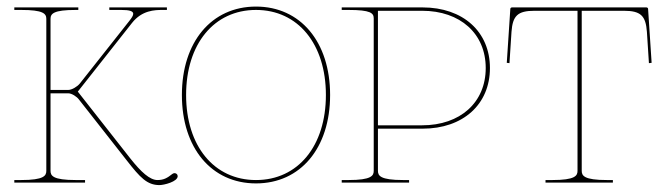

<svg xmlns="http://www.w3.org/2000/svg" viewBox="-20 -542 1974 570"><path d="M22.5 -520V-512.5H42.5C108.5 -512.5 117.5 -501.5 117.5 -486V-35C117.5 -20.5 111 -7.5 42.5 -7.5H22.5V0H232.5V-7.5H205C136.5 -7.5 130 -20.5 130 -35V-265H182.5C193.5 -265 208.5 -254.5 214 -247L356.5 -65.5C396 -15 416.5 7.5 453.5 7.5C466.5 7.5 507.5 -2.5 507.5 -19C507.5 -24.5 503 -28 498 -28C496 -28 493.5 -27 491.5 -25.5C477 -14 466.5 -7.5 447.5 -7.5C425 -7.5 399 -31 367 -71.5L211 -270L372 -474C401.5 -511.5 439 -512.5 463 -512.5H475.5V-520H304.5V-512.5H339.5C364.5 -512.5 375.5 -509 375.5 -501C375.5 -496 371.5 -489.5 364 -480L216.5 -293.5C209.5 -285 193.5 -275 182.5 -275H130V-486C130 -501.5 139 -512.5 205 -512.5H212.5V-520Z M740 -522.5C608 -522.5 520 -417.5 520 -260C520 -102.5 608 2.5 740 2.5C872 2.5 960 -102.5 960 -260C960 -417.5 872 -522.5 740 -522.5ZM740 -512.5C864.5 -512.5 947.5 -411.5 947.5 -260C947.5 -108.5 864.5 -7.5 740 -7.5C615.5 -7.5 532.5 -108.5 532.5 -260C532.5 -411.5 615.5 -512.5 740 -512.5Z M994.5 -520V-512.5H1014.5C1080.5 -512.5 1089.5 -503 1089.5 -487.5V-35C1089.5 -20.5 1083 -7.5 1014.5 -7.5H994.5V0H1194.5V-7.5H1177C1108.5 -7.5 1102 -20.5 1102 -35V-160H1234.5C1354.5 -160 1434.5 -232 1434.5 -340C1434.5 -448 1354.5 -520 1234.5 -520ZM1102 -170V-510H1233C1346.5 -510 1422 -442 1422 -340C1422 -238 1346.5 -170 1233 -170Z M1707 -35V-510H1832C1882.5 -510 1897 -495 1900.5 -447.5L1906.5 -354.5L1914.5 -355.5L1904 -515.5C1904 -519 1900.5 -520 1899 -520H1500C1498.5 -520 1495 -519 1495 -515.5L1484.5 -355.5L1492.5 -354.5L1498.5 -447.5C1502 -495 1516.5 -510 1567 -510H1694.5V-35C1694.5 -20.5 1688 -7.5 1619.5 -7.5H1599.5V0H1799.5V-7.5H1782C1713.5 -7.5 1707 -20.5 1707 -35Z"/></svg>

Font: ZnikomitSC
Style: Regular
Weight: 100
Designer: gluk
Foundry: gluk
Version: Version 0.55